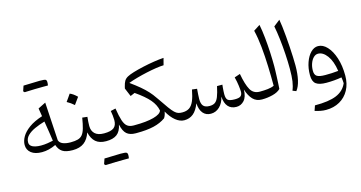

<svg xmlns="http://www.w3.org/2000/svg" viewBox="-100 -1233 3699 1966"><g transform="rotate(-15 1749.0 -250.5)"><path d="M325.2 -417.5 311.5 -502.9 392.6 -543.5 417 -137.2Q426.8 -108.4 459.7 -95.7Q492.7 -83 540 -83H540.5V0H540Q467.8 0 431.6 -23.7Q395.5 -47.4 379.4 -97.7Q304.2 -61.5 231 -61.5Q158.2 -61.5 117.4 -93.5Q76.7 -125.5 76.7 -178.7Q76.7 -221.2 102.1 -265.1Q127.4 -309.1 182.1 -348.9Q236.8 -388.7 325.2 -417.5ZM334.5 -358.4Q276.4 -341.3 226.8 -318.8Q177.2 -296.4 147.5 -266.1Q117.7 -235.8 117.7 -194.8Q117.7 -170.4 135.3 -156Q152.8 -141.6 180.4 -135.7Q208 -129.9 237.8 -129.9Q274.4 -129.9 308.8 -135.5Q343.3 -141.1 367.2 -146.5Q360.4 -195.8 353 -243.2Q345.7 -290.5 334.5 -358.4ZM414.1 -705.6Q334.5 -705.6 217.3 -700.7L204.1 -713.4Q215.8 -748.5 223.1 -769Q343.8 -773.9 394.5 -773.9Q445.3 -773.9 456.8 -767.6Q468.3 -761.2 468.3 -740.5Q468.3 -719.7 464.4 -705.6Z M658.2 -567.4Q692.9 -554.2 733.4 -514.2Q707 -476.1 680.2 -440.4Q663.6 -455.6 644.8 -468.8Q626 -481.9 606 -492.7Q619.6 -511.2 632.1 -529.5Q644.5 -547.9 658.2 -567.4ZM540.5 0Q524.9 0 524.9 -31.7V-51.3Q524.9 -83 540.5 -83Q586.9 -83 616.9 -91.6Q647 -100.1 665.5 -123Q684.1 -146 696 -188Q708 -230 718.8 -296.9L772 -291Q766.1 -234.9 766.1 -194.8Q766.1 -143.1 797.9 -113Q829.6 -83 894 -83H894.5V0H894Q824.2 0 784.7 -33.9Q745.1 -67.9 729 -137.2Q706.5 -68.8 660.9 -34.4Q615.2 0 540.5 0Z M894.5 0Q878.9 0 878.9 -31.7V-51.3Q878.9 -83 894.5 -83Q966.8 -83 998.3 -107.4Q1029.8 -131.8 1029.8 -188Q1029.8 -207 1026.4 -237.5Q1022.9 -268.1 1019 -286.6L1071.8 -298.8Q1085 -213.9 1100.6 -167Q1116.2 -120.1 1141.1 -101.6Q1166 -83 1206.5 -83H1207V0H1206.5Q1146 0 1112.5 -29.1Q1079.1 -58.1 1063.5 -130.9Q1049.8 -61 1009 -30.5Q968.3 0 894.5 0ZM1021.5 230Q941.9 230 824.7 234.9L811.5 222.2Q823.2 187 830.6 166.5Q951.2 161.6 1002 161.6Q1052.7 161.6 1064.2 168Q1075.7 174.3 1075.7 195.1Q1075.7 215.8 1071.8 230Z M1276.9 -515.1Q1335.4 -473.1 1377.7 -437.5Q1419.9 -401.9 1451.2 -367.7Q1482.4 -333.5 1507.3 -295.9L1523.9 -272.5Q1566.9 -208.5 1594.7 -170.4Q1622.6 -132.3 1642.3 -113.5Q1662.1 -94.7 1680.7 -88.9Q1699.2 -83 1723.1 -83H1723.6V0H1723.1Q1677.2 0 1632.1 -36.1Q1586.9 -72.3 1549.8 -138.7Q1544.4 -101.1 1526.4 -73.2Q1472.2 -34.7 1398.7 -17.3Q1325.2 0 1217.8 0H1207Q1191.4 0 1191.4 -31.7V-51.3Q1191.4 -83 1207 -83H1218.8Q1342.8 -83 1419.4 -103.8Q1496.1 -124.5 1506.8 -161.6Q1495.1 -223.1 1447.8 -278.8Q1400.4 -334.5 1302.2 -402.3L1254.9 -382.3L1217.8 -471.2L1222.2 -490.7Q1231 -527.3 1243.4 -548.3Q1255.9 -569.3 1280.8 -583Q1305.7 -596.7 1351.1 -610.4Q1401.4 -625.5 1460.2 -638.4Q1519 -651.4 1576.7 -660.4Q1634.3 -669.4 1681.2 -672.4L1662.1 -599.1Q1629.9 -598.6 1581.5 -591.3Q1533.2 -584 1478.3 -572Q1423.3 -560.1 1370.6 -545.4Q1317.9 -530.8 1276.9 -515.1Z M2274.4 5.9Q2217.8 5.9 2186 -30.3Q2154.3 -66.4 2150.9 -135.7Q2135.7 -69.3 2095.9 -31.7Q2056.2 5.9 2003.4 5.9Q1951.2 5.9 1920.7 -30.3Q1890.1 -66.4 1885.3 -135.7Q1858.9 -65.4 1818.8 -32.7Q1778.8 0 1723.6 0Q1708 0 1708 -31.7V-51.3Q1708 -83 1723.6 -83Q1768.6 -83 1797.9 -102.3Q1827.1 -121.6 1846.2 -165.8Q1865.2 -210 1878.9 -284.2L1931.2 -277.8Q1928.7 -251 1926.8 -219Q1924.8 -187 1924.8 -169.9Q1924.8 -119.6 1944.8 -96.9Q1964.8 -74.2 2011.2 -74.2Q2046.4 -74.2 2068.1 -89.1Q2089.8 -104 2105.2 -142.6Q2120.6 -181.2 2135.7 -251.5H2192.4Q2190.9 -240.7 2189.2 -221.9Q2187.5 -203.1 2186.5 -183.8Q2185.5 -164.6 2185.5 -150.9Q2185.5 -105 2204.3 -89.1Q2223.1 -73.2 2278.3 -73.2Q2326.2 -73.2 2341.8 -88.9Q2357.4 -104.5 2357.4 -133.8Q2357.4 -153.8 2351.8 -197.8Q2346.2 -241.7 2333.5 -290.5L2394 -311Q2415 -194.8 2446.3 -138.9Q2477.5 -83 2543.9 -83H2548.8V0H2544.4Q2486.8 0 2450.2 -38.3Q2413.6 -76.7 2392.1 -146Q2390.6 -68.4 2356.4 -31.2Q2322.3 5.9 2274.4 5.9Z M2717.8 -744.1Q2730.5 -681.2 2738.5 -602.1Q2746.6 -522.9 2750.5 -443.1Q2754.4 -363.3 2754.4 -296.9Q2754.4 -285.6 2753.7 -257.8Q2752.9 -230 2751.5 -194.3Q2750 -158.7 2748.3 -122.3Q2746.6 -85.9 2744.6 -58.1Q2715.3 -28.3 2659.9 -14.2Q2604.5 0 2548.8 0Q2533.2 0 2533.2 -31.7V-51.3Q2533.2 -83 2548.8 -83Q2589.8 -83 2629.9 -87.4Q2669.9 -91.8 2696.8 -105Q2696.8 -204.6 2693.1 -311.8Q2689.5 -418.9 2679.4 -519.5Q2669.4 -620.1 2649.9 -700.2Z M2927.7 -742.7Q2933.6 -711.9 2939.2 -664.8Q2944.8 -617.7 2949.7 -561.8Q2954.6 -505.9 2958.3 -448.5Q2961.9 -391.1 2964.1 -339.1Q2966.3 -287.1 2966.3 -248Q2966.3 -159.7 2951.4 -94Q2936.5 -28.3 2906.7 8.8L2869.6 -5.9Q2887.2 -48.3 2894.5 -98.6Q2901.9 -148.9 2901.9 -230Q2901.9 -302.7 2896.7 -385.7Q2891.6 -468.8 2882.3 -548.3Q2873 -627.9 2860.4 -689.9Z M3151.9 273.4Q3123.5 273.4 3093.5 267.6Q3063.5 261.7 3034.7 252.4L3053.2 198.7Q3200.7 199.7 3282 166Q3363.3 132.3 3396 55.7Q3395.5 38.6 3393.8 24.2Q3392.1 9.8 3389.6 -7.8Q3351.6 -1 3310.1 2.4Q3268.6 5.9 3227.5 5.9Q3151.4 5.9 3117.4 -20Q3083.5 -45.9 3083.5 -112.3Q3083.5 -187 3105 -247.6Q3126.5 -308.1 3161.9 -343.8Q3197.3 -379.4 3239.3 -379.4Q3290.5 -379.4 3334.5 -332.5Q3378.4 -285.6 3405.3 -203.6Q3432.1 -121.6 3432.1 -16.1Q3432.1 70.8 3396.7 136Q3361.3 201.2 3298.1 237.3Q3234.9 273.4 3151.9 273.4ZM3374.5 -80.6Q3358.9 -186.5 3315.2 -245.4Q3271.5 -304.2 3219.2 -304.2Q3193.4 -304.2 3171.6 -283Q3149.9 -261.7 3137 -226.3Q3124 -190.9 3124 -148.4Q3124 -105.5 3149.2 -89.6Q3174.3 -73.7 3236.8 -73.7Q3268.6 -73.7 3304.9 -75.2Q3341.3 -76.7 3374.5 -80.6Z"/></g></svg>

Font: Pinar-FD Regular
Style: FD-Regular
Weight: 400
Designer: Amin Abedi
Version: Version 3.000